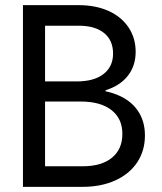

<svg xmlns="http://www.w3.org/2000/svg" viewBox="-20 -727 630 747"><path d="M69.3 -707H131.8V0H69.3ZM124 -707H285.2Q351.6 -707 401.9 -684.6Q452.1 -662.1 480 -620.6Q507.8 -579.1 507.8 -525.4Q507.8 -474.6 481.4 -437.5Q455.1 -400.4 405.3 -380.9Q355.5 -361.3 285.2 -361.3H124L390.6 -382.8V-359.4L124 -380.9H300.8Q377 -380.9 431.6 -359.9Q486.3 -338.9 515.1 -297.9Q543.9 -256.8 543.9 -200.2Q543.9 -140.6 513.7 -95.2Q483.4 -49.8 428.2 -24.9Q373 0 300.8 0H124ZM456.1 -206.1Q456.1 -265.6 413.6 -298.8Q371.1 -332 293.9 -332H155.3V-80.1H301.8Q375 -80.1 415.5 -113.3Q456.1 -146.5 456.1 -206.1ZM419.9 -518.6Q419.9 -570.3 384.8 -598.6Q349.6 -627 286.1 -627H155.3V-410.2H278.3Q345.7 -410.2 382.8 -439Q419.9 -467.8 419.9 -518.6Z"/></svg>

Font: Wanted Sans Variable
Style: Regular
Weight: 400
Designer: Original Design by Kil Hyung-jin and Kang Hanbin, Wanted Lab, Inc; Hangeul from Source Han Sans by Jang Soo-young and Ka
Foundry: Wanted Lab, Inc.
Version: Version 1.003;Glyphs 3.2 (3227)